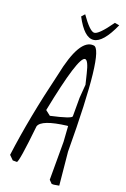

<svg xmlns="http://www.w3.org/2000/svg" viewBox="-197 -1065 779 1188"><g transform="rotate(20 192.5 -471.0)"><path d="M264.2 -830.1Q336.9 -828.1 339.8 -158.2L360.8 58.1L327.1 64H313L293 43.9V-206.1L286.1 -307.1H279.8Q118.2 -287.1 103 -238.8Q77.1 6.8 64 9.8H37.1L9.8 -17.1Q43 -273.9 118.2 -584Q169.9 -839.8 264.2 -830.1ZM125 -354 158.2 -328.1Q293 -357.9 293 -374V-496.1L299.8 -584L283.2 -651.9Q264.2 -732.9 243.2 -732.9Q200.2 -732.9 125 -354ZM129.9 -972.2 148.9 -993.2Q210 -906.2 238.5 -904.8Q267.1 -903.3 339.8 -1006.3L370.1 -1001Q252.9 -737.3 129.9 -972.2Z"/></g></svg>

Font: Loved by the King
Style: Regular
Weight: 400
Designer: Kimberly Geswein
Foundry: Kimberly Geswein
Version: Version 1.002 2006